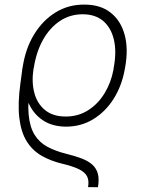

<svg xmlns="http://www.w3.org/2000/svg" viewBox="-20 -573 629 825"><path d="M400.9 231.4 358.4 231Q363.3 202.6 354 184.6Q344.7 166.5 318.6 153.8Q292.5 141.1 247.1 130.4Q196.3 118.2 157.5 95.5Q118.7 72.8 94.5 33.7Q70.3 -5.4 63 -66.4Q55.7 -127.4 67.9 -216.3L76.7 -281.2L117.2 -271.5L110.4 -215.8Q98.1 -134.8 103 -81.3Q107.9 -27.8 128.2 5.4Q148.4 38.6 183.1 57.4Q217.8 76.2 265.1 87.9Q302.7 97.2 330.8 107.9Q358.9 118.7 376.5 134.3Q394 149.9 400.4 173.3Q406.7 196.8 400.9 231.4ZM261.2 -28.8Q208 -29.8 170.9 -52Q133.8 -74.2 111.6 -112.8Q89.4 -151.4 80.6 -201.2Q79.1 -213.9 77.4 -226.3Q75.7 -238.8 75.2 -250.7Q74.7 -262.7 75.2 -273.4L77.1 -282.7Q89.4 -364.3 126.5 -425Q163.6 -485.8 219 -519.8Q274.4 -553.7 341.8 -553.2Q410.2 -553.7 454.3 -519.5Q498.5 -485.4 515.4 -424.3Q532.2 -363.3 517.6 -283.2L515.6 -272.5Q502.9 -203.1 467.8 -147.7Q432.6 -92.3 379.9 -60.3Q327.1 -28.3 261.2 -28.8ZM262.2 -72.3Q316.4 -72.3 358.9 -99.4Q401.4 -126.5 429.2 -172.1Q457 -217.8 467.3 -272.5L468.8 -283.2Q481.4 -350.6 469.5 -402.1Q457.5 -453.6 423.6 -482.7Q389.6 -511.7 335 -511.7Q280.8 -511.7 237.3 -482.7Q193.8 -453.6 165 -402.3Q136.2 -351.1 125.5 -283.2L124 -277.3Q115.2 -219.7 127.7 -173.3Q140.1 -127 174.1 -99.6Q208 -72.3 262.2 -72.3Z"/></svg>

Font: Inter 17pt ExtraLight
Style: Italic
Weight: 250
Italic angle: -9.3988°
Version: Version 4.001;git-66647c0bb